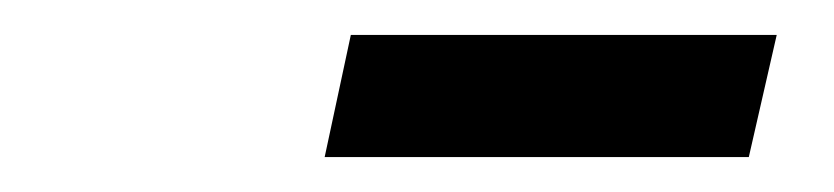

<svg xmlns="http://www.w3.org/2000/svg" viewBox="-20 -715 478 110"><path d="M166 -625 181 -695H425L409 -625Z"/></svg>

Font: Piazzolla Thin SemiBold
Style: Italic
Weight: 600
Italic angle: -11.3°
Version: Version 2.005